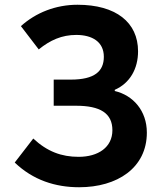

<svg xmlns="http://www.w3.org/2000/svg" viewBox="-20 -774 677 808"><path d="M313 14C473 14 598 -67 598 -216C598 -308 540 -373 463 -391V-396C527 -424 561 -485 561 -558C561 -680 468 -754 306 -754C215 -754 131 -721 68 -664L143 -566C191 -605 240 -627 301 -627C368 -627 417 -598 417 -535C417 -474 378 -439 278 -439H206V-329H300C401 -329 453 -298 453 -226C453 -154 393 -114 311 -114C239 -114 179 -136 120 -191L42 -90C119 -16 213 14 313 14Z"/></svg>

Font: Genne Gothic Bold
Style: Regular
Weight: 700
Designer: Ryoko NISHIZUKA (kana & ideographs); Paul D. Hunt (Latin, Greek & Cyrillic); Wenlong ZHANG (bopomofo); Sandoll Communica
Foundry: Adobe Systems Incorporated
Version: Version 1.004;PS 1.004;hotconv 16.6.51;makeotf.lib2.5.65220